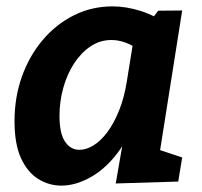

<svg xmlns="http://www.w3.org/2000/svg" viewBox="-20 -567 631 599"><path d="M171.5 12.1Q132.5 12.1 98.9 -8.9Q65.4 -29.9 45.3 -74Q25.3 -118 25.3 -189.1Q25.3 -263.2 48.3 -327.9Q71.4 -392.6 112.9 -441.8Q154.5 -491.1 210.3 -519.1Q266.1 -547.1 330.9 -547.1Q373.8 -547.1 419 -532.8Q464.2 -518.5 509 -486.4L447.1 -499.1L473.7 -533.6L548.4 -534.3L468.4 -28.5L420.5 -118.4L548.3 -75.7L536.1 -0.6L341.1 5.4L371.3 -168.8L412.1 -242.8Q395.4 -159.4 355.8 -102.4Q316.2 -45.5 267.1 -16.7Q218 12.1 171.5 12.1ZM227.8 -99.6Q249.2 -99.6 271.8 -113.5Q294.5 -127.4 314.7 -154.5Q335 -181.5 351.2 -221.4Q367.4 -261.2 375.7 -313.2L398 -451.7L420.7 -406.3Q396 -424.9 373.1 -433.5Q350.2 -442.2 327.8 -442.2Q292.3 -442.2 262.7 -422.5Q233.1 -402.8 211.2 -369.2Q189.3 -335.6 177.5 -293.1Q165.6 -250.6 165.6 -205.1Q165.6 -150.9 182.8 -125.3Q199.9 -99.6 227.8 -99.6Z"/></svg>

Font: Bitter Thin
Style: Italic
Weight: 100
Italic angle: -9°
Designer: Sol Matas, and Bitter project Authors
Foundry: Sol Matas
Version: Version 2.002